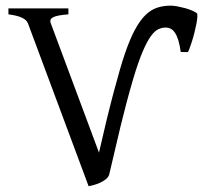

<svg xmlns="http://www.w3.org/2000/svg" viewBox="-20 -645 745 680"><path d="M330.6 -104.5Q344.2 -165 357.4 -219.2Q370.6 -273.4 382.6 -318.4Q394.5 -363.3 404.5 -397.9Q414.6 -432.6 421.9 -453.6Q439.5 -505.4 457.3 -538.6Q475.1 -571.8 494.6 -591.1Q514.2 -610.4 536.4 -617.7Q558.6 -625 585 -625Q594.2 -625 607.4 -622.6Q620.6 -620.1 634.3 -616.5Q647.9 -612.8 659.4 -607.9Q670.9 -603 676.8 -598.6Q679.7 -596.2 679 -585.2Q678.2 -574.2 675.3 -559.1Q672.4 -543.9 668 -526.9Q663.6 -509.8 658.9 -495.4Q654.3 -481 650.4 -470.9Q646.5 -460.9 645 -460.4L620.1 -460.9Q616.7 -485.8 611.6 -502.4Q606.4 -519 599.6 -529.1Q592.8 -539.1 584.5 -543.2Q576.2 -547.4 566.4 -547.4Q553.7 -547.4 540.8 -541.5Q527.8 -535.6 513.9 -516.4Q500 -497.1 484.6 -460.7Q469.2 -424.3 451.2 -363.8Q438.5 -320.3 427.7 -279.5Q417 -238.8 407 -197.8Q397 -156.7 387.5 -115Q377.9 -73.2 367.2 -28.8Q364.7 -18.1 355.2 -10.5Q345.7 -2.9 334.2 2.2Q322.8 7.3 311.5 10.3Q300.3 13.2 293.9 14.6L79.1 -562Q74.2 -574.7 57.4 -582.5Q40.5 -590.3 9.8 -594.2V-615.2H222.2V-594.2Q183.1 -591.3 168.7 -584.2Q154.3 -577.1 159.7 -563Z"/></svg>

Font: Noto Serif Devanagari
Style: Regular
Weight: 400
Designer: Monotype Design Team
Foundry: Monotype Imaging Inc.
Version: Version 1.01